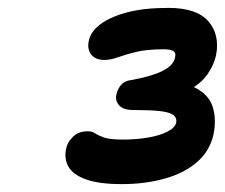

<svg xmlns="http://www.w3.org/2000/svg" viewBox="-20 -873 571 487"><path d="M289 -406Q231 -406 198 -418Q165 -430 153.5 -450.5Q142 -471 148 -497Q150 -510 164 -525Q178 -540 202 -540Q214 -540 221 -535Q228 -530 243 -524.5Q258 -519 292 -519Q325 -519 355 -524Q385 -529 404.5 -539Q424 -549 427 -562Q429 -575 418.5 -582Q408 -589 383 -591.5Q358 -594 317 -594Q293 -594 282.5 -605.5Q272 -617 275 -632Q278 -647 287 -657.5Q296 -668 313 -670Q364 -679 392 -693Q420 -707 424 -727Q427 -740 419 -744Q411 -748 396 -748Q353 -748 326 -741.5Q299 -735 280 -728Q261 -721 245 -721Q222 -721 211.5 -734.5Q201 -748 205 -768Q209 -792 234 -811Q259 -830 302 -841.5Q345 -853 407 -853Q479 -853 508.5 -819Q538 -785 528 -733Q523 -709 506.5 -685Q490 -661 457 -643Q424 -625 372 -617L381 -667Q444 -667 477 -649.5Q510 -632 519.5 -602Q529 -572 522 -534Q513 -491 480.5 -462.5Q448 -434 398 -420Q348 -406 289 -406Z"/></svg>

Font: Shantell Sans Light SemiBold
Style: Italic
Weight: 600
Italic angle: -11°
Version: Version 1.011;[c5ecc13dd]